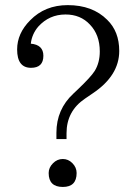

<svg xmlns="http://www.w3.org/2000/svg" viewBox="-20 -741 544 761"><path d="M102.1 -567.9Q151.9 -563.5 151.9 -520Q151.9 -472.2 103 -472.2Q47.9 -472.2 47.9 -544.9Q47.9 -608.9 99.6 -660.6Q158.2 -720.7 248.5 -720.7Q346.7 -720.7 404.8 -662.6Q452.6 -616.2 452.6 -539.1Q452.6 -441.4 347.7 -371.1L316.9 -350.1Q243.7 -300.8 243.7 -212.9V-189.9H203.6V-214.8Q203.6 -307.6 271 -370.1L289.1 -387.2Q340.3 -436 355.5 -460Q375.5 -492.7 375.5 -537.1Q375.5 -603 336.4 -643.6Q299.3 -683.6 239.7 -683.6Q175.3 -683.6 131.8 -635.7Q106.4 -606 102.1 -567.9ZM229 -110.8Q250.5 -110.8 266.6 -94.7Q283.7 -77.6 283.7 -55.2Q283.7 0 229 0Q172.9 0 172.9 -55.2Q172.9 -76.7 189.9 -93.8Q206.5 -110.8 229 -110.8Z"/></svg>

Font: I.Ming
Style: Regular
Weight: 400
Designer: Ichiten Fonts Project
Version: Version 6.11; Dec 27, 2019